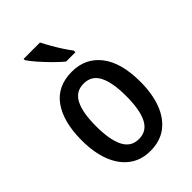

<svg xmlns="http://www.w3.org/2000/svg" viewBox="-229 -859 962 962"><g transform="rotate(-45 252.0 -378.0)"><path d="M460 -271Q460 -187 436.5 -124Q413 -61 366.5 -25.5Q320 10 250 10Q185 10 138.5 -25Q92 -60 68 -123Q44 -186 44 -271Q44 -402 96.5 -476Q149 -550 253 -550Q348 -550 404 -478.5Q460 -407 460 -271ZM145 -270Q145 -175 170.5 -124Q196 -73 252 -73Q308 -73 333.5 -123.5Q359 -174 359 -271Q359 -367 333.5 -416.5Q308 -466 252 -466Q196 -466 170.5 -416.5Q145 -367 145 -270ZM243 -766Q254 -744 270 -716Q286 -688 303 -662Q320 -636 334 -618V-606H268Q247 -623 219 -651Q191 -679 165.5 -708Q140 -737 127 -757V-766Z"/></g></svg>

Font: Noto Sans Lao Condensed Medium
Style: Regular
Weight: 500
Width: 3
Designer: Monotype Design Team
Foundry: Monotype Imaging Inc.
Version: Version 2.003; ttfautohint (v1.8.4.7-5d5b)